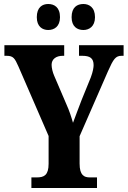

<svg xmlns="http://www.w3.org/2000/svg" viewBox="-20 -940 638 960"><path d="M397 -790C425 -790 455 -807 455 -854C455 -904 425 -920 397 -920C366 -920 338 -904 338 -854C338 -807 366 -790 397 -790ZM221 -790C251 -790 280 -807 280 -854C280 -904 251 -920 221 -920C192 -920 164 -904 164 -854C164 -807 192 -790 221 -790ZM137 0H465V-53H429C401 -53 378 -63 378 -122V-259L520 -584C547 -645 558 -661 588 -661H598V-714H375V-661H391C430 -661 448 -649 448 -614C448 -604 445 -582 434 -553L388 -440C372 -397 356 -357 345 -326C336 -357 328 -383 311 -421L251 -561C243 -579 238 -601 238 -616C238 -644 260 -661 294 -661H301V-714H2V-661H13C47 -661 54 -648 72 -608L223 -260V-121C223 -64 200 -53 165 -53H137Z"/></svg>

Font: Noto Serif Bengali ExtraCondensed ExtraBold
Style: Regular
Weight: 800
Width: 2
Designer: Juan Bruce, Universal Thirst, Indian Type Foundry and the Monotype Design Team.
Foundry: Monotype Imaging Inc.
Version: Version 2.003